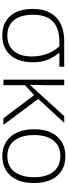

<svg xmlns="http://www.w3.org/2000/svg" viewBox="523 -1104 591 1677"><g transform="rotate(90 818.5 -265.5)"><path d="M346.2 -488.8Q108.9 -488.8 108.9 -260.7Q108.9 -148.9 156.2 -91.6Q203.6 -34.2 290.5 -34.2Q377.4 -34.2 425.3 -90.8Q473.1 -147.5 473.1 -246.1Q473.1 -391.1 384.8 -488.8ZM344.2 -530.8H563V-488.8H439Q523.9 -391.1 523.9 -261.2Q523.9 -131.3 461.7 -60.8Q399.4 9.8 290 9.8Q180.7 9.8 119.4 -59.6Q58.1 -128.9 58.1 -258.8Q58.1 -388.7 131.1 -459.7Q204.1 -530.8 344.2 -530.8Z M724.1 0H675.8V-530.8H724.1V-378.9L720.7 -232.9H723.1L994.1 -530.8H1052.7L843.8 -304.2L1070.8 0H1012.7L811 -268.1L724.1 -189Z M1207 -436.5Q1159.2 -376 1159.7 -266.6Q1160.2 -157.2 1208 -95.7Q1255.9 -34.2 1343.8 -34.2Q1431.6 -34.2 1479.5 -95.7Q1527.3 -157.2 1527.8 -266.6Q1528.3 -376 1479.5 -436.5Q1430.7 -497.1 1342.8 -497.1Q1254.9 -497.1 1207 -436.5ZM1578.6 -265.1Q1578.6 -136.7 1515.6 -63.5Q1452.6 9.8 1341.8 9.8Q1272 9.8 1218.8 -23.9Q1165.5 -57.6 1137.2 -120.6Q1108.9 -183.6 1108.9 -266.1Q1108.9 -396.5 1171.9 -468.8Q1235.4 -541 1344.7 -541Q1454.1 -541 1516.6 -467.8Q1579.1 -394.5 1578.6 -265.1Z"/></g></svg>

Font: OpenSans-Light
Style: Regular
Weight: 300
Foundry: Ascender Corporation
Version: Version 1.10